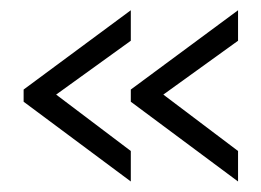

<svg xmlns="http://www.w3.org/2000/svg" viewBox="-20 -467 502 369"><path d="M25.4 -271.5V-294.9L231.4 -447.3V-388.7L87.9 -285.2L231.4 -176.8V-118.2ZM231.4 -271.5V-294.9L437.5 -447.3V-388.7L293.9 -285.2L437.5 -176.8V-118.2Z"/></svg>

Font: Post No Bills Colombo
Style: Regular
Weight: 400
Designer: Kosala Senevirathne, Siva Puranthara, Lasantha Premarathna, Tharique Azeez
Foundry: Mooniak
Version: Version 1.220 ; ttfautohint (v1.6)